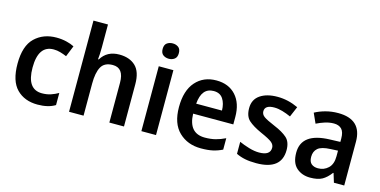

<svg xmlns="http://www.w3.org/2000/svg" viewBox="-75 -1148 3061 1546"><g transform="rotate(15 1456.0 -375.0)"><path d="M286 10Q375 10 432 -25V-126Q403 -109 370 -98Q337 -87 297 -87Q171 -87 171 -268Q171 -453 299 -453Q327 -453 354.5 -445Q382 -437 408 -426L445 -518Q419 -532 379.5 -541.5Q340 -551 296 -551Q187 -551 116.5 -483.5Q46 -416 46 -267Q46 -123 111.5 -56.5Q177 10 286 10Z M668 -760H547V0H668V-267Q668 -358 694.5 -406.5Q721 -455 791 -455Q883 -455 883 -332V0H1005V-352Q1005 -456 955.5 -503Q906 -550 820 -550Q718 -550 669 -469H663Q665 -484 666.5 -512Q668 -540 668 -569Z M1212 -748Q1184 -748 1164 -733.5Q1144 -719 1144 -684Q1144 -650 1164 -635Q1184 -620 1212 -620Q1239 -620 1259 -635Q1279 -650 1279 -684Q1279 -719 1259 -733.5Q1239 -748 1212 -748ZM1272 -541H1150V0H1272Z M1629 -551Q1522 -551 1457 -477.5Q1392 -404 1392 -266Q1392 -129 1464 -59.5Q1536 10 1648 10Q1706 10 1746.5 1Q1787 -8 1825 -27V-122Q1784 -102 1744.5 -92Q1705 -82 1656 -82Q1521 -82 1516 -244H1851V-306Q1851 -420 1791.5 -485.5Q1732 -551 1629 -551ZM1630 -463Q1683 -463 1708 -425Q1733 -387 1734 -328H1519Q1530 -463 1630 -463Z M2319 -155Q2319 -223 2281.5 -256.5Q2244 -290 2174 -319Q2105 -348 2081 -365.5Q2057 -383 2057 -409Q2057 -461 2136 -461Q2168 -461 2204 -450.5Q2240 -440 2275 -424L2312 -511Q2227 -551 2139 -551Q2049 -551 1994.5 -513.5Q1940 -476 1940 -404Q1940 -336 1976.5 -303Q2013 -270 2084 -238Q2157 -206 2179.5 -187Q2202 -168 2202 -143Q2202 -79 2109 -79Q2070 -79 2024.5 -92.5Q1979 -106 1941 -123V-23Q1976 -6 2015.5 2Q2055 10 2109 10Q2319 10 2319 -155Z M2720 -258V-211Q2720 -145 2685 -112Q2650 -79 2600 -79Q2566 -79 2545 -96.5Q2524 -114 2524 -155Q2524 -200 2553.5 -226Q2583 -252 2659 -255ZM2644 -551Q2589 -551 2539.5 -537.5Q2490 -524 2452 -503L2489 -421Q2523 -438 2559.5 -449.5Q2596 -461 2633 -461Q2674 -461 2697 -437.5Q2720 -414 2720 -359V-331L2633 -328Q2399 -321 2399 -156Q2399 -70 2444.5 -30Q2490 10 2558 10Q2622 10 2658.5 -10.5Q2695 -31 2728 -75H2732L2755 0H2841V-365Q2841 -551 2644 -551Z"/></g></svg>

Font: Noto Sans Display Medium
Style: Regular
Weight: 500
Designer: Monotype Design Team
Foundry: Monotype Imaging Inc.
Version: Version 1.900